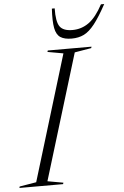

<svg xmlns="http://www.w3.org/2000/svg" viewBox="-103 -978 657 1021"><g transform="rotate(-5 225.0 -467.5)"><path d="M254 -692.5 170 -707.5 172.5 -715H406L403.5 -707.5L314.5 -692.5L110 -22.5L194 -7.5L191.5 0H-41.5L-39.5 -7.5L50 -22.5ZM313 -812Q361.5 -812 400.8 -840.2Q440 -868.5 475.5 -935H493Q456.5 -868 427.8 -831.5Q399 -795 370.5 -781Q342 -767 305 -767Q266.5 -767 245 -781Q223.5 -795 216.5 -831.2Q209.5 -867.5 213.5 -935H228.5Q227 -864.5 245.2 -838.2Q263.5 -812 313 -812Z"/></g></svg>

Font: Newsreader 72pt Light
Style: Italic
Weight: 300
Italic angle: -17°
Designer: Hugues Gentile
Foundry: Production Type
Version: Version 1.003; ttfautohint (v1.8.3)